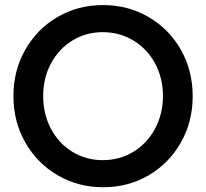

<svg xmlns="http://www.w3.org/2000/svg" viewBox="-20 -748 832 775"><path d="M34.2 -360.4Q34.2 -462.9 81.8 -546.9Q129.4 -630.9 211.9 -679.2Q294.4 -727.5 395.5 -727.5Q497.1 -727.5 579.8 -679.2Q662.6 -630.9 710.2 -546.9Q757.8 -462.9 757.8 -359.4Q757.8 -256.8 710.2 -172.9Q662.6 -88.9 580.1 -40.5Q497.6 7.8 396.5 7.8Q295.9 7.8 212.9 -40.5Q129.9 -88.9 82 -173.1Q34.2 -257.3 34.2 -360.4ZM637.7 -360.4Q637.7 -433.6 605.7 -492.4Q573.7 -551.3 518.1 -584.7Q462.4 -618.2 394.5 -618.2Q327.6 -618.2 272.7 -584.7Q217.8 -551.3 186 -492.4Q154.3 -433.6 154.3 -360.4Q154.3 -287.6 185.5 -228.5Q216.8 -169.4 271.7 -135.5Q326.7 -101.6 394.5 -101.6Q463.4 -101.6 518.8 -135.5Q574.2 -169.4 606 -228.8Q637.7 -288.1 637.7 -360.4Z"/></svg>

Font: Reddit Sans Vanilla SemiBold
Style: Regular
Weight: 600
Designer: Stephen Hutchings
Foundry: Reddit
Version: Version 1.013